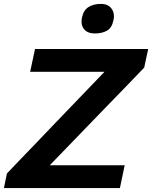

<svg xmlns="http://www.w3.org/2000/svg" viewBox="-30 -964 780 984"><path d="M-10 0 5.5 -75Q37.5 -108.5 78 -150.8Q118.5 -193 160 -236Q201.5 -279 235.5 -315L505.5 -596H124.5L149.5 -713H729.5L709 -617.5Q656.5 -562.5 605.5 -510Q554 -457 503 -404.5L225 -117H609L584.5 0ZM455.5 -792.5Q419 -792.5 401 -814.5Q388 -829.5 388 -853.5Q388 -864 390.5 -876Q398.5 -912.5 424.2 -928.2Q450 -944 487 -944Q523.5 -944 541.5 -920Q554 -903 554 -880.5Q554 -871 551.5 -860.5Q543.5 -821 518.2 -806.8Q493 -792.5 455.5 -792.5Z"/></svg>

Font: Heraclito SemiBold
Style: Italic
Weight: 600
Italic angle: -12°
Designer: Kostas Bartsokas (font) & Cristiano Sobral (main changes)
Foundry: Kostas Bartsokas (font) & Cristiano Sobral (main changes)
Version: Version 1.00;July 8, 2020;FontCreator 13.0.0.2655 64-bit